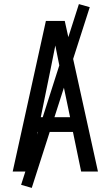

<svg xmlns="http://www.w3.org/2000/svg" viewBox="-20 -837 540 937"><path d="M42 0H124L164 -193H336L376 0H458L296 -735H204ZM179 -265 225 -490Q231 -521 237.5 -552.5Q244 -584 250 -615Q256 -584 262.5 -552.5Q269 -521 275 -490L322 -265ZM135 80 418 -802 365 -817 83 65Z"/></svg>

Font: Iosevka SS09
Style: Regular
Weight: 400
Monospace: yes
Designer: Belleve Invis
Foundry: Belleve Invis
Version: Version 5.2.1; ttfautohint (v1.8.3)